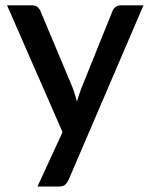

<svg xmlns="http://www.w3.org/2000/svg" viewBox="-20 -530 562 720"><path d="M518 -510 237 145Q231.5 156.5 223.8 163Q216 169.5 200 169.5H120.5L214.5 -34.5L6.5 -510H100Q113.5 -510 120.8 -503.8Q128 -497.5 131.5 -489L253 -199.5Q257.5 -187 261.2 -174.8Q265 -162.5 268.5 -149.5Q272.5 -162.5 276.5 -175Q280.5 -187.5 285.5 -200L402 -489Q405.5 -498 413.8 -504Q422 -510 432 -510Z"/></svg>

Font: Lato 2
Style: Regular
Weight: 600
Designer: Lukasz Dziedzic with Adam Twardoch and Botio Nikoltchev
Foundry: tyPoland Lukasz Dziedzic
Version: Version 2.015; 2015-08-06; http://www.latofonts.com/